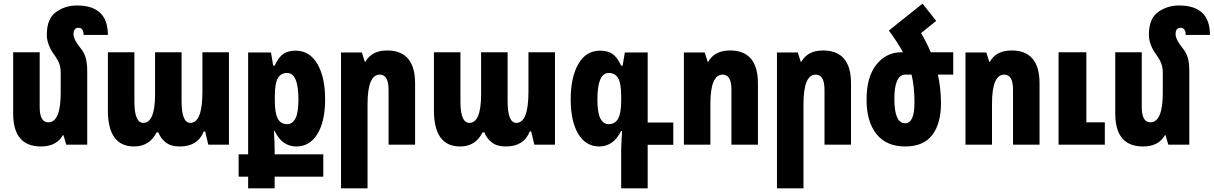

<svg xmlns="http://www.w3.org/2000/svg" viewBox="-20 -791 6637 1050"><path d="M457 -401Q457 -449 448 -477.5Q439 -506 421 -527Q382 -575 382 -604Q382 -639 409 -639Q437 -639 437 -600H570Q570 -761 401 -761Q336 -761 286 -725Q236 -689 236 -601Q236 -545 280 -487Q296 -464 304 -443Q312 -422 312 -392V-284Q312 -122 244 -122Q197 -122 197 -206V-505H52V-170Q52 10 204 10Q289 10 324 -52H327L342 0H457Z M713 10Q798 10 836 -67H846Q858 -35 886 -12.5Q914 10 963 10Q1062 10 1094 -72H1102L1119 0H1232V-505H1087V-290Q1087 -119 1021 -119Q973 -119 973 -237V-505H828V-276Q828 -119 764 -119Q715 -119 715 -235V-505H570V-188Q570 10 713 10Z M1337 239H1482V175H1748V53H1482V28Q1482 13 1481 -13Q1480 -39 1478 -75H1482Q1522 10 1601 10Q1674 10 1716 -58.5Q1758 -127 1758 -248Q1758 -369 1715.5 -441.5Q1673 -514 1596 -514Q1556 -514 1529.5 -496Q1503 -478 1482 -432H1474L1462 -504H1337V53H1285V175H1337ZM1550 -112Q1516 -112 1499.5 -141.5Q1483 -171 1483 -240V-267Q1483 -335 1499.5 -363.5Q1516 -392 1550 -392Q1612 -392 1612 -247Q1612 -174 1595.5 -143Q1579 -112 1550 -112Z M1845 239H1990V-221Q1990 -383 2057 -383Q2105 -383 2105 -299V0H2250V-335Q2250 -515 2097 -515Q2013 -515 1978 -453H1975L1959 -504H1845Z M2496 10Q2581 10 2619 -67H2629Q2641 -35 2669 -12.5Q2697 10 2746 10Q2845 10 2877 -72H2885L2902 0H3015V-505H2870V-290Q2870 -119 2804 -119Q2756 -119 2756 -237V-505H2611V-276Q2611 -119 2547 -119Q2498 -119 2498 -235V-505H2353V-188Q2353 10 2496 10Z M3377 239H3522V1H3662V-121H3522V-504H3397L3385 -432H3377Q3356 -478 3329.5 -496Q3303 -514 3262 -514Q3185 -514 3143 -441.5Q3101 -369 3101 -248Q3101 -127 3142.5 -58.5Q3184 10 3257 10Q3335 10 3377 -75H3382Q3380 -39 3378.5 -13Q3377 13 3377 28ZM3309 -112Q3280 -112 3263.5 -143Q3247 -174 3247 -247Q3247 -392 3309 -392Q3344 -392 3360.5 -363.5Q3377 -335 3377 -267V-240Q3377 -171 3360 -141.5Q3343 -112 3309 -112Z M3720 0H3865V-223Q3865 -383 3932 -383Q3980 -383 3980 -301V0H4125V-335Q4125 -515 3972 -515Q3888 -515 3853 -453H3850L3834 -504H3720Z M4229 239H4374V-221Q4374 -383 4441 -383Q4489 -383 4489 -299V0H4634V-335Q4634 -515 4481 -515Q4397 -515 4362 -453H4359L4343 -504H4229Z M5126 -227Q5126 -306 5109 -383H5193V-505H5070Q5048 -558 5017 -610L5100 -677L5025 -771L4841 -624Q4890 -558 4918 -505H4907Q4827 -505 4773 -438Q4719 -371 4719 -246Q4719 -125 4773.5 -57.5Q4828 10 4930 10Q5031 10 5078.5 -53Q5126 -116 5126 -227ZM4930 -117Q4871 -117 4871 -250Q4871 -383 4932 -383H4965Q4981 -317 4981 -231Q4981 -117 4930 -117Z M5260 0H5405V-223Q5405 -383 5472 -383Q5520 -383 5520 -301V0H5665V-335Q5665 -515 5512 -515Q5428 -515 5393 -453H5390L5374 -504H5260ZM5769 0V-505H5921V-122H6022V0Z M6484 -401Q6484 -449 6475 -477.5Q6466 -506 6448 -527Q6409 -575 6409 -604Q6409 -639 6436 -639Q6464 -639 6464 -600H6597Q6597 -761 6428 -761Q6363 -761 6313 -725Q6263 -689 6263 -601Q6263 -545 6307 -487Q6323 -464 6331 -443Q6339 -422 6339 -392V-284Q6339 -122 6271 -122Q6224 -122 6224 -206V-505H6079V-170Q6079 10 6231 10Q6316 10 6351 -52H6354L6369 0H6484Z"/></svg>

Font: Noto Sans Armenian ExtraCondensed Extra
Style: Regular
Weight: 800
Width: 3
Designer: Monotype Design Team
Foundry: Monotype Imaging Inc.
Version: Version 1.901